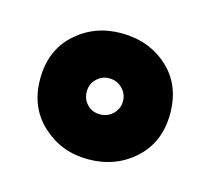

<svg xmlns="http://www.w3.org/2000/svg" viewBox="-52 -795 399 365"><g transform="rotate(15 148.0 -612.0)"><path d="M147 -487.8Q94.7 -487.8 57.4 -522Q20 -556.2 20 -611.8Q20 -668.5 57.1 -702.1Q94.2 -735.8 147 -735.8Q201.7 -735.8 238.8 -702.1Q275.9 -668.5 275.9 -611.8Q275.9 -555.7 238.5 -521.7Q201.2 -487.8 147 -487.8ZM183.1 -611.8Q183.1 -626 172.6 -636.5Q162.1 -647 147 -647Q132.3 -647 122.1 -636.7Q111.8 -626.5 111.8 -611.8Q111.8 -596.7 121.8 -586.4Q131.8 -576.2 147 -576.2Q162.1 -576.2 172.6 -586.4Q183.1 -596.7 183.1 -611.8Z"/></g></svg>

Font: Kanit ExtraBold
Style: Regular
Weight: 800
Designer: Katatrad Team
Foundry: CadsonDemak
Version: Version 1.000;PS 001.000;hotconv 1.0.88;makeotf.lib2.5.64775